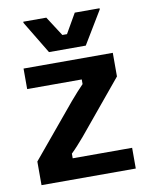

<svg xmlns="http://www.w3.org/2000/svg" viewBox="-80 -755 631 814"><g transform="rotate(-10 235.5 -348.0)"><path d="M320 -550 405 -690.8V-695.8H298.3L250 -611.7H230L175.8 -695.8H76.7V-690.8L161.7 -550ZM438.3 0V-89.2H182.5V-109.2C200.8 -126.7 219.2 -147.5 240 -171.7L427.5 -398.3V-500H43.3V-411.7H278.3V-391.7C261.7 -375 241.7 -352.5 221.7 -329.2L32.5 -101.7V0Z"/></g></svg>

Font: Familjen Grotesk SemiBold
Style: Regular
Weight: 600
Designer: Anders Wikstroem, Jonas Baeckman, Matilda Gysing, Kristian Moeller
Foundry: Familjen STHLM AB
Version: Version 2.000